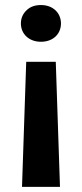

<svg xmlns="http://www.w3.org/2000/svg" viewBox="-20 -558 323 758"><path d="M220.7 -465.3C220.7 -506.3 189.9 -538.1 141.6 -538.1C117.7 -538.1 98.6 -531.2 84.5 -517.1C69.8 -502.9 62.5 -485.8 62.5 -465.3C62.5 -424.3 94.2 -393.1 141.6 -393.1C189.9 -393.1 220.7 -424.3 220.7 -465.3ZM216.8 179.7 200.2 -314H83.5L66.9 179.7Z"/></svg>

Font: Vazirmatn
Style: Bold
Weight: 700
Designer: Saber Rastikerdar
Foundry: Saber Rastikerdar
Version: Version 33.003